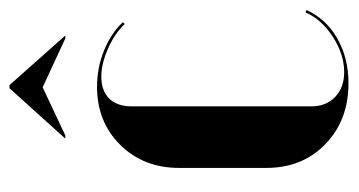

<svg xmlns="http://www.w3.org/2000/svg" viewBox="-190 -534 734 393"><g transform="rotate(-90 176.5 -337.0)"><path d="M89.8 -569.8 192.9 -684.1H199.2L300.8 -569.8H294.9L194.8 -616.2L96.2 -569.8ZM29.8 -336.9Q29.8 -409.7 76.9 -457.3Q124 -504.9 195.8 -504.9Q233.9 -504.9 269 -491Q304.2 -477.1 328.1 -452.1L324.2 -448.2Q305.7 -468.3 274.4 -482.2Q243.2 -496.1 216.8 -496.1Q187.5 -496.1 171.6 -479.7Q155.8 -463.4 155.8 -434.1V-65.9Q155.8 -36.1 175 -17.6Q194.3 1 226.1 1Q262.2 1 298.1 -22.2Q334 -45.4 348.1 -78.1L353 -76.2Q335 -36.1 294.9 -13.2Q254.9 9.8 203.1 9.8Q127.4 9.8 78.6 -37.4Q29.8 -84.5 29.8 -158.2Z"/></g></svg>

Font: Moniqa Black Display
Style: Regular
Weight: 900
Designer: Rajesh Rajput
Foundry: Rajesh Rajput
Version: Version 1.000